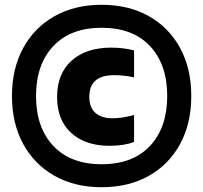

<svg xmlns="http://www.w3.org/2000/svg" viewBox="-20 -771 849 802"><path d="M404.5 11Q292 11 207.8 -36.5Q123.5 -84 76.8 -169.8Q30 -255.5 30 -370Q30 -484.5 76.8 -570.2Q123.5 -656 207.8 -703.5Q292 -751 404.5 -751Q517.5 -751 601.8 -703.5Q686 -656 732.5 -570.2Q779 -484.5 779 -370Q779 -255.5 732.5 -169.8Q686 -84 601.8 -36.5Q517.5 11 404.5 11ZM404.5 -85Q535 -85 606.8 -161.8Q678.5 -238.5 678.5 -370Q678.5 -501.5 606.8 -578.2Q535 -655 404.5 -655Q274.5 -655 202.5 -578.2Q130.5 -501.5 130.5 -370Q130.5 -238.5 202.5 -161.8Q274.5 -85 404.5 -85ZM437 -162Q337.5 -162 278 -215.2Q218.5 -268.5 218.5 -366Q218.5 -463.5 279.2 -517.8Q340 -572 444 -572Q471.5 -572 495 -569Q518.5 -566 540 -560.5V-448Q517.5 -452.5 497.8 -454.8Q478 -457 456.5 -457Q353 -457 353 -366.5Q353 -322.5 378.2 -299.8Q403.5 -277 449.5 -277Q470.5 -277 490.5 -280Q510.5 -283 540 -290.5V-178Q498 -162 437 -162Z"/></svg>

Font: Encode Sans Cnd XBd
Style: Regular
Weight: 800
Width: 3
Designer: Multiple Designers
Foundry: Impallari Type
Version: Version 3.002; ttfautohint (v1.8.3) -l 8 -r 50 -G 200 -x 14 